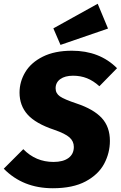

<svg xmlns="http://www.w3.org/2000/svg" viewBox="-41 -983 643 1022"><path d="M582 -620 488 -524Q456 -553 422 -566.5Q388 -580 348 -580Q305 -580 280 -562Q255 -544 255 -513Q255 -486 278 -470Q301 -454 367 -432Q457 -402 500.5 -355Q544 -308 544 -233Q544 -169 513.5 -111.5Q483 -54 415 -17.5Q347 19 240 19Q81 19 -21 -85L83 -189Q149 -121 244 -121Q295 -121 323.5 -142Q352 -163 352 -201Q352 -231 329 -251.5Q306 -272 248 -292Q149 -325 106 -373Q63 -421 63 -490Q63 -548 93.5 -599Q124 -650 187 -681.5Q250 -713 342 -713Q489 -713 582 -620ZM534 -831 281 -744 243 -832 479 -963Z"/></svg>

Font: Trujillo ExtraBold
Style: Italic
Weight: 800
Italic angle: -8°
Designer: Fira Sans original fonts by bBox Type GmbH, Carrois Corporate GbR, & Edenspiekermann AG / Changes by Cristiano Sobral
Foundry: Fira Sans original fonts by bBox Type GmbH, Carrois Corporate GbR, & Edenspiekermann AG / Changes by Cristiano Sobral
Version: Version 4.301;July 28, 2020;FontCreator 13.0.0.2655 64-bit